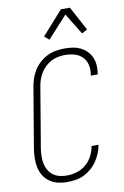

<svg xmlns="http://www.w3.org/2000/svg" viewBox="-104 -1025 708 1092"><g transform="rotate(-10 250.0 -479.0)"><path d="M194 8Q167 8 141 2Q115 -4 94 -18.5Q73 -33 59 -55Q45 -77 39.5 -102.5Q34 -128 34.5 -155.5Q35 -183 39 -210L97 -555Q101 -580 109 -604.5Q117 -629 131 -651.5Q145 -674 165.5 -692.5Q186 -711 209.5 -722.5Q233 -734 258.5 -738.5Q284 -743 309 -743Q333 -743 356.5 -739.5Q380 -736 400.5 -726Q421 -716 437 -700Q453 -684 462 -663.5Q471 -643 473 -619.5Q475 -596 471 -572L470 -565H430L431 -570Q436 -599 430 -626Q424 -653 405.5 -672Q387 -691 360.5 -698.5Q334 -706 306 -706Q286 -706 265 -702Q244 -698 225 -688Q206 -678 190 -662.5Q174 -647 163 -628.5Q152 -610 145.5 -590Q139 -570 136 -549L78 -204Q75 -183 74.5 -161Q74 -139 78 -119Q82 -99 92.5 -81Q103 -63 119 -51Q135 -39 156 -34Q177 -29 198 -29Q227 -29 255.5 -37.5Q284 -46 308 -66Q332 -86 346 -113.5Q360 -141 365 -170H405Q401 -146 391.5 -122.5Q382 -99 367.5 -77.5Q353 -56 333 -39Q313 -22 290.5 -11Q268 0 243 4Q218 8 194 8ZM234 -807 207 -830 328 -966H380L455 -827L423 -810L348 -932Z"/></g></svg>

Font: Iosevka Extralight Oblique
Style: Regular
Weight: 200
Italic angle: -9°
Monospace: yes
Designer: Belleve Invis
Foundry: Belleve Invis
Version: Version 32.5.0; ttfautohint (v1.8.4)